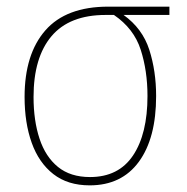

<svg xmlns="http://www.w3.org/2000/svg" viewBox="-20 -548 562 578"><path d="M250 10Q184 10 140.5 -24Q97 -58 75.5 -118Q54 -178 54 -256Q54 -385 116.5 -456.5Q179 -528 306 -528H490V-503H352Q409 -462 429.5 -398Q450 -334 450 -259Q450 -132 398 -61Q346 10 250 10ZM251 -15Q337 -15 380.5 -80Q424 -145 424 -259Q424 -335 403.5 -398.5Q383 -462 323 -503H298Q189 -503 135 -439Q81 -375 81 -256Q81 -185 99 -130.5Q117 -76 154.5 -45.5Q192 -15 251 -15Z"/></svg>

Font: Noto Sans SemiCondensed Thin
Style: Regular
Weight: 100
Width: 4
Designer: Monotype Design Team
Foundry: Monotype Imaging Inc.
Version: Version 2.013; ttfautohint (v1.8.4.7-5d5b)